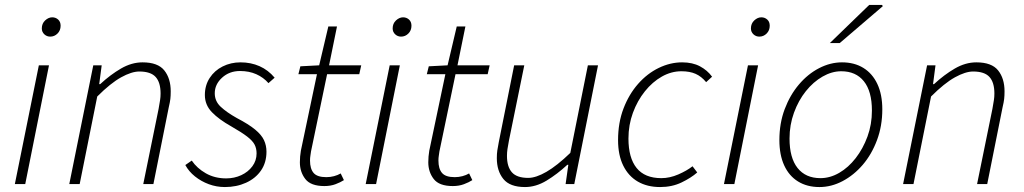

<svg xmlns="http://www.w3.org/2000/svg" viewBox="-20 -744 4140 776"><path d="M40 0 137 -480H178L82 0ZM183 -596Q169 -596 159 -605.5Q149 -615 149 -629Q149 -649 162.5 -661.5Q176 -674 191 -674Q205 -674 215 -665Q225 -656 225 -640Q225 -621 212.5 -608.5Q200 -596 183 -596Z M260 0 357 -480H391L381 -404H385Q426 -442 469 -467Q512 -492 556 -492Q618 -492 644 -459.5Q670 -427 670 -375Q670 -357 668.5 -344Q667 -331 662 -310L600 0H559L621 -304Q625 -327 627 -339.5Q629 -352 629 -366Q629 -411 609 -433Q589 -455 543 -455Q512 -455 469.5 -431.5Q427 -408 373 -354L302 0Z M889 12Q855 12 824 0.5Q793 -11 768 -31Q743 -51 729 -77L755 -95Q776 -64 812 -43.5Q848 -23 894 -23Q927 -23 955 -36Q983 -49 1000 -72Q1017 -95 1017 -124Q1017 -144 1009 -159.5Q1001 -175 979 -192Q957 -209 915 -233Q865 -261 836.5 -290.5Q808 -320 808 -360Q808 -399 827.5 -429Q847 -459 880 -475.5Q913 -492 952 -492Q994 -492 1029 -476.5Q1064 -461 1090 -430L1065 -408Q1045 -431 1016 -444Q987 -457 950 -457Q907 -457 877.5 -430Q848 -403 848 -367Q848 -335 872 -312.5Q896 -290 937 -267Q985 -242 1011 -220.5Q1037 -199 1047 -177.5Q1057 -156 1057 -131Q1057 -87 1035 -55Q1013 -23 974.5 -5.5Q936 12 889 12Z M1291 8Q1236 8 1214 -20.5Q1192 -49 1192 -88Q1192 -101 1193 -111.5Q1194 -122 1196 -135L1261 -444H1186L1194 -476L1270 -480L1307 -637H1342L1310 -480H1440L1432 -444H1302L1237 -132Q1236 -123 1234.5 -114.5Q1233 -106 1233 -95Q1233 -62 1247.5 -45Q1262 -28 1299 -28Q1315 -28 1330 -32Q1345 -36 1357 -43L1370 -16Q1356 -7 1336 0.5Q1316 8 1291 8Z M1458 0 1555 -480H1596L1500 0ZM1601 -596Q1587 -596 1577 -605.5Q1567 -615 1567 -629Q1567 -649 1580.5 -661.5Q1594 -674 1609 -674Q1623 -674 1633 -665Q1643 -656 1643 -640Q1643 -621 1630.5 -608.5Q1618 -596 1601 -596Z M1810 8Q1755 8 1733 -20.5Q1711 -49 1711 -88Q1711 -101 1712 -111.5Q1713 -122 1715 -135L1780 -444H1705L1713 -476L1789 -480L1826 -637H1861L1829 -480H1959L1951 -444H1821L1756 -132Q1755 -123 1753.5 -114.5Q1752 -106 1752 -95Q1752 -62 1766.5 -45Q1781 -28 1818 -28Q1834 -28 1849 -32Q1864 -36 1876 -43L1889 -16Q1875 -7 1855 0.5Q1835 8 1810 8Z M2102 12Q2041 12 2014.5 -20.5Q1988 -53 1988 -105Q1988 -123 1990 -136Q1992 -149 1996 -170L2058 -480H2099L2037 -176Q2033 -155 2031 -141.5Q2029 -128 2029 -114Q2029 -70 2049 -47.5Q2069 -25 2115 -25Q2146 -25 2188.5 -49.5Q2231 -74 2285 -126L2356 -480H2397L2301 0H2266L2277 -78H2273Q2232 -40 2189 -14Q2146 12 2102 12Z M2648 12Q2596 12 2558 -10Q2520 -32 2499 -74.5Q2478 -117 2478 -178Q2478 -248 2500 -305.5Q2522 -363 2559 -405Q2596 -447 2642.5 -469.5Q2689 -492 2737 -492Q2779 -492 2809 -476Q2839 -460 2858 -434L2834 -412Q2815 -435 2791.5 -445.5Q2768 -456 2734 -456Q2693 -456 2655 -434.5Q2617 -413 2586.5 -375Q2556 -337 2538 -288Q2520 -239 2520 -184Q2520 -106 2553 -65Q2586 -24 2653 -24Q2687 -24 2721.5 -39Q2756 -54 2779 -72L2798 -47Q2773 -25 2734.5 -6.5Q2696 12 2648 12Z M2906 0 3003 -480H3044L2948 0ZM3049 -596Q3035 -596 3025 -605.5Q3015 -615 3015 -629Q3015 -649 3028.5 -661.5Q3042 -674 3057 -674Q3071 -674 3081 -665Q3091 -656 3091 -640Q3091 -621 3078.5 -608.5Q3066 -596 3049 -596Z M3292 12Q3242 12 3205.5 -10.5Q3169 -33 3149.5 -75.5Q3130 -118 3130 -178Q3130 -246 3151.5 -303Q3173 -360 3209 -402.5Q3245 -445 3290.5 -468.5Q3336 -492 3383 -492Q3433 -492 3469.5 -469.5Q3506 -447 3526 -404.5Q3546 -362 3546 -302Q3546 -235 3524.5 -177.5Q3503 -120 3467 -78Q3431 -36 3385.5 -12Q3340 12 3292 12ZM3296 -24Q3335 -24 3372 -45.5Q3409 -67 3438.5 -105Q3468 -143 3486 -192Q3504 -241 3504 -297Q3504 -375 3471.5 -415.5Q3439 -456 3380 -456Q3342 -456 3304.5 -434.5Q3267 -413 3237 -375.5Q3207 -338 3189 -288.5Q3171 -239 3171 -184Q3171 -106 3203.5 -65Q3236 -24 3296 -24ZM3334 -570 3493 -724H3545L3548 -719L3374 -570Z M3630 0 3727 -480H3761L3751 -404H3755Q3796 -442 3839 -467Q3882 -492 3926 -492Q3988 -492 4014 -459.5Q4040 -427 4040 -375Q4040 -357 4038.5 -344Q4037 -331 4032 -310L3970 0H3929L3991 -304Q3995 -327 3997 -339.5Q3999 -352 3999 -366Q3999 -411 3979 -433Q3959 -455 3913 -455Q3882 -455 3839.5 -431.5Q3797 -408 3743 -354L3672 0Z"/></svg>

Font: Source Sans 3 ExtraLight Light
Style: Italic
Weight: 300
Italic angle: -11°
Version: Version 3.052;hotconv 1.1.0;makeotfexe 2.6.0